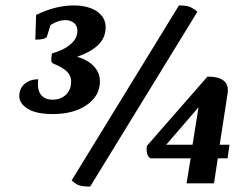

<svg xmlns="http://www.w3.org/2000/svg" viewBox="-20 -675 918 707"><path d="M175 -255Q113 -255 82 -274.5Q51 -294 51 -321Q51 -349 70.5 -366Q90 -383 121 -383Q116 -345 130.5 -326.5Q145 -308 173 -308Q204 -308 223 -326.5Q242 -345 242 -375Q242 -396 226.5 -411.5Q211 -427 176 -441Q170 -444 169 -450.5Q168 -457 171 -478Q216 -491 240.5 -512.5Q265 -534 265 -561Q265 -580 252.5 -590.5Q240 -601 220 -601Q195 -601 166 -583L153 -541Q149 -529 110 -529L113 -620Q150 -638 184.5 -646.5Q219 -655 250 -655Q305 -655 337 -633Q369 -611 369 -575Q369 -535 340.5 -508.5Q312 -482 264 -466Q305 -454 326.5 -430Q348 -406 348 -376Q348 -322 299.5 -288.5Q251 -255 175 -255ZM312 12Q280 12 266.5 5.5Q253 -1 244 -11L639 -655Q669 -655 682 -648.5Q695 -642 707 -632ZM667 0 682 -92H534Q516 -103 521 -138L744 -393Q828 -393 818 -330L789 -142H825L818 -92H782L768 0ZM592 -142H689L711 -280Z"/></svg>

Font: Petrona SemiBold
Style: Italic
Weight: 600
Italic angle: -9°
Designer: Ringo R. Seeber
Foundry: Ringo R. Seeber
Version: Version 2.001; ttfautohint (v1.8.3)